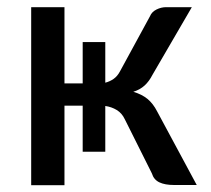

<svg xmlns="http://www.w3.org/2000/svg" viewBox="-20 -528 601 548"><path d="M408 -481.5Q413 -494 426.5 -500.8Q440 -507.5 453.5 -507.5H527.5L415.5 -315Q405.5 -295.5 392.5 -283.8Q379.5 -272 360.5 -266Q384.5 -259 400.8 -245.8Q417 -232.5 428.5 -210L541.5 0H476.5Q451 0 435 -7.5Q419 -15 413.5 -33L336 -188Q328 -205 313.2 -214Q298.5 -223 280.5 -225.5V-95H216V-226.5H164V0.5H69V-507.5H164V-290H216V-408H280.5V-292Q294 -295.5 304.5 -303Q315 -310.5 322 -323.5Z"/></svg>

Font: Lato Medium
Style: Regular
Weight: 500
Designer: Lukasz Dziedzic
Foundry: tyPoland Lukasz Dziedzic
Version: Version 2.006; 2014-01-15